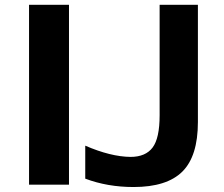

<svg xmlns="http://www.w3.org/2000/svg" viewBox="-20 -752 913 784"><path d="M98.6 2V-732.4H261.7V2ZM328.1 -22.5V-157.2Q431.6 -112.3 512.7 -111.3Q574.2 -111.3 603 -149.4Q631.8 -187.5 631.8 -281.2V-732.4H788.1V-253.9Q788.1 -114.3 724.6 -51.3Q661.1 11.7 525.4 11.7Q418.9 11.7 328.1 -22.5Z"/></svg>

Font: Nasu
Style: Bold
Weight: 700
Designer: Ryoko NISHIZUKA (kana &amp; ideographs); Paul D. Hunt (Latin, Greek &amp; Cyrillic); Wenlong ZHANG (bopomofo); Sandoll C
Version: Version 2014.1215